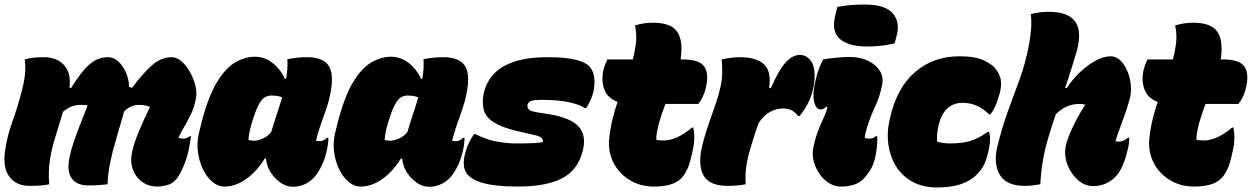

<svg xmlns="http://www.w3.org/2000/svg" viewBox="-20 -812 5517 846"><path d="M89 -550Q106 -555 123.5 -557.5Q141 -560 176 -560Q207 -560 234.5 -546.5Q262 -533 277 -503.5Q292 -474 286 -426L293 -424Q339 -498 375 -529Q411 -560 456 -560Q481 -560 501.5 -541Q522 -522 535 -492.5Q548 -463 549 -429L562 -425Q611 -491 651 -525.5Q691 -560 736 -560Q760 -560 781 -541Q802 -522 817.5 -494Q833 -466 840.5 -436Q848 -406 844 -383Q837 -339 818 -302Q799 -265 779 -231Q772 -218 766 -205Q776 -201 790 -201Q798 -201 804.5 -204.5Q811 -208 816 -212H822Q819 -192 814.5 -167.5Q810 -143 805 -126Q792 -83 778.5 -57Q765 -31 751 -16Q737 -2 715 4Q693 10 675 10Q635 10 606.5 -10.5Q578 -31 565.5 -65.5Q553 -100 562 -142Q570 -180 590 -228.5Q610 -277 641 -341Q617 -350 592 -350Q556 -350 527 -321Q508 -254 492 -200Q476 -146 466 -98Q456 -50 454 0Q438 2 418 3.5Q398 5 370 5Q318 5 296 -26Q274 -57 286 -118Q292 -148 305 -186.5Q318 -225 334.5 -267Q351 -309 366 -347Q363 -349 353 -349.5Q343 -350 333 -350Q316 -350 296.5 -343Q277 -336 258 -320Q240 -260 224 -209Q208 -158 200 -108Q192 -58 197 0Q183 3 162.5 5Q142 7 110 7Q52 7 22 -32.5Q-8 -72 2 -146Q11 -211 35 -277.5Q59 -344 77 -415Q88 -459 90.5 -490Q93 -521 89 -550Z M1103 -562Q1146 -562 1181 -534.5Q1216 -507 1235 -465H1241Q1249 -515 1246 -551Q1264 -555 1286 -557.5Q1308 -560 1333 -560Q1410 -560 1432.5 -515Q1455 -470 1428 -366Q1419 -333 1402.5 -289Q1386 -245 1372 -192Q1382 -190 1389 -190Q1406 -190 1421 -205H1427Q1427 -194 1424.5 -174Q1422 -154 1416 -133Q1407 -99 1391.5 -70.5Q1376 -42 1360 -26Q1339 -6 1316.5 2.5Q1294 11 1270 11Q1243 11 1217 -6.5Q1191 -24 1173 -52Q1155 -80 1152 -113H1146Q1112 -57 1065 -23.5Q1018 10 969 10Q940 10 915 -11.5Q890 -33 873.5 -68Q857 -103 852 -143.5Q847 -184 856 -223L865 -260Q895 -381 933.5 -446Q972 -511 1015.5 -536.5Q1059 -562 1103 -562ZM1075 -196Q1084 -192 1100 -192Q1116 -192 1138 -201.5Q1160 -211 1175 -230Q1187 -271 1200 -309.5Q1213 -348 1223 -383Q1206 -391 1174 -391Q1160 -391 1146 -382.5Q1132 -374 1118.5 -348Q1105 -322 1089 -268L1087 -261Q1076 -223 1075 -196Z M1703 -562Q1746 -562 1781 -534.5Q1816 -507 1835 -465H1841Q1849 -515 1846 -551Q1864 -555 1886 -557.5Q1908 -560 1933 -560Q2010 -560 2032.5 -515Q2055 -470 2028 -366Q2019 -333 2002.5 -289Q1986 -245 1972 -192Q1982 -190 1989 -190Q2006 -190 2021 -205H2027Q2027 -194 2024.5 -174Q2022 -154 2016 -133Q2007 -99 1991.5 -70.5Q1976 -42 1960 -26Q1939 -6 1916.5 2.5Q1894 11 1870 11Q1843 11 1817 -6.5Q1791 -24 1773 -52Q1755 -80 1752 -113H1746Q1712 -57 1665 -23.5Q1618 10 1569 10Q1540 10 1515 -11.5Q1490 -33 1473.5 -68Q1457 -103 1452 -143.5Q1447 -184 1456 -223L1465 -260Q1495 -381 1533.5 -446Q1572 -511 1615.5 -536.5Q1659 -562 1703 -562ZM1675 -196Q1684 -192 1700 -192Q1716 -192 1738 -201.5Q1760 -211 1775 -230Q1787 -271 1800 -309.5Q1813 -348 1823 -383Q1806 -391 1774 -391Q1760 -391 1746 -382.5Q1732 -374 1718.5 -348Q1705 -322 1689 -268L1687 -261Q1676 -223 1675 -196Z M2256 -180Q2307 -180 2333 -181.5Q2359 -183 2372 -186Q2374 -197 2366 -204.5Q2358 -212 2331 -218L2261 -234Q2193 -250 2157.5 -272Q2122 -294 2112.5 -325.5Q2103 -357 2111 -399Q2121 -446 2152 -482Q2183 -518 2242.5 -539Q2302 -560 2395 -560Q2475 -560 2519.5 -548Q2564 -536 2580 -516Q2597 -495 2599 -463Q2601 -431 2593 -401Q2583 -366 2563 -336H2557Q2533 -352 2485 -362Q2437 -372 2368 -372Q2329 -372 2317.5 -366Q2306 -360 2304 -349Q2303 -338 2310 -330Q2317 -322 2347 -317L2398 -309Q2492 -294 2528.5 -255.5Q2565 -217 2548 -148Q2527 -63 2457 -26.5Q2387 10 2261 10Q2167 10 2112.5 -4.5Q2058 -19 2037 -47Q2024 -65 2023.5 -89Q2023 -113 2030 -138Q2042 -184 2069 -221H2075Q2122 -197 2168 -188.5Q2214 -180 2256 -180Z M3035 -250Q3044 -204 3034 -157Q3026 -118 3017.5 -90Q3009 -62 2991 -37Q2958 10 2862 10Q2800 10 2753 -19.5Q2706 -49 2682.5 -96.5Q2659 -144 2664 -199Q2669 -247 2679 -287Q2689 -327 2701 -363Q2656 -380 2642 -420Q2628 -460 2640 -508Q2644 -522 2647.5 -531Q2651 -540 2656 -550H2768Q2776 -577 2779 -602Q2784 -628 2783.5 -653.5Q2783 -679 2778 -700Q2817 -712 2856 -712Q2937 -712 2964 -672Q2991 -632 2979 -550H2990Q3061 -550 3083 -519Q3105 -488 3090 -425Q3086 -406 3076.5 -386Q3067 -366 3057 -354H2912Q2904 -333 2897 -312.5Q2890 -292 2884 -271Q2877 -243 2874 -225.5Q2871 -208 2872 -196Q2877 -195 2884 -194Q2891 -193 2904 -193Q2962 -193 3029 -250Z M3266 0Q3244 4 3224 5.5Q3204 7 3188 7Q3111 7 3084 -32.5Q3057 -72 3069 -145Q3074 -174 3085 -210.5Q3096 -247 3109 -284.5Q3122 -322 3133.5 -355Q3145 -388 3150 -410Q3161 -451 3162 -486.5Q3163 -522 3160 -550Q3181 -555 3201.5 -557.5Q3222 -560 3241 -560Q3312 -560 3346 -529Q3380 -498 3369 -425L3376 -423Q3411 -503 3441.5 -536.5Q3472 -570 3504 -570Q3524 -570 3538 -559Q3552 -548 3559 -534Q3569 -513 3569.5 -481.5Q3570 -450 3562 -417Q3552 -378 3537 -351Q3522 -324 3503 -301H3497Q3484 -317 3469 -325.5Q3454 -334 3430 -334Q3401 -334 3374 -319.5Q3347 -305 3323 -271Q3298 -201 3279.5 -133Q3261 -65 3266 0Z M3607 -550Q3634 -555 3667 -558Q3700 -561 3724 -561Q3771 -561 3805.5 -544Q3840 -527 3857 -499.5Q3874 -472 3867 -439Q3857 -387 3837 -344.5Q3817 -302 3803 -259Q3792 -226 3790 -206Q3798 -201 3809 -201Q3828 -201 3839 -212H3845Q3847 -195 3844 -166.5Q3841 -138 3836 -117Q3828 -83 3813 -60Q3798 -37 3784 -23Q3751 10 3685 10Q3657 10 3632.5 -5.5Q3608 -21 3590.5 -46.5Q3573 -72 3565.5 -101.5Q3558 -131 3563 -158Q3572 -202 3584 -233.5Q3596 -265 3608 -290Q3620 -315 3626 -339L3621 -342Q3614 -335 3608.5 -332.5Q3603 -330 3595 -330Q3575 -330 3567 -365Q3559 -400 3575 -464Q3581 -490 3589.5 -511.5Q3598 -533 3607 -550ZM3670 -782Q3700 -787 3727 -789.5Q3754 -792 3791 -792Q3879 -792 3913 -754Q3947 -716 3931 -655L3922 -621Q3893 -614 3863 -610.5Q3833 -607 3801 -607Q3719 -607 3680.5 -640.5Q3642 -674 3661 -747Z M4207 -564Q4276 -564 4314 -546.5Q4352 -529 4369 -506Q4385 -485 4389.5 -461.5Q4394 -438 4386 -404Q4379 -379 4370 -355Q4361 -331 4344 -308H4338Q4310 -336 4281 -347.5Q4252 -359 4222 -359Q4180 -359 4154 -334Q4128 -309 4117 -266L4115 -258Q4111 -239 4109.5 -221.5Q4108 -204 4109 -188Q4123 -184 4136 -182Q4149 -180 4165 -180Q4219 -180 4255.5 -191Q4292 -202 4332 -231H4338Q4344 -211 4342 -187.5Q4340 -164 4335 -144Q4326 -107 4315.5 -85.5Q4305 -64 4282 -41Q4256 -15 4213.5 -0.5Q4171 14 4110 14Q4046 14 4000 -11.5Q3954 -37 3928 -79.5Q3902 -122 3894.5 -174Q3887 -226 3899 -280L3901 -289Q3931 -425 4012 -494.5Q4093 -564 4207 -564Z M4874 -564Q4897 -564 4915.5 -546.5Q4934 -529 4946.5 -501Q4959 -473 4962.5 -440Q4966 -407 4958 -377Q4949 -344 4937 -309.5Q4925 -275 4915 -249Q4909 -233 4903.5 -217Q4898 -201 4895 -190Q4901 -188 4911 -188Q4921 -188 4932 -193Q4943 -198 4950 -205H4956Q4956 -200 4954.5 -183Q4953 -166 4948 -149Q4937 -103 4923.5 -75.5Q4910 -48 4893 -31Q4876 -14 4851.5 -3Q4827 8 4796 8Q4760 8 4729.5 -19Q4699 -46 4683.5 -86.5Q4668 -127 4676 -169Q4681 -192 4694 -223.5Q4707 -255 4725 -288.5Q4743 -322 4762 -351Q4752 -354 4737 -354Q4676 -354 4632 -308Q4614 -255 4599.5 -207Q4585 -159 4576 -109Q4567 -59 4564 0Q4548 3 4530.5 5Q4513 7 4496 7Q4414 7 4385.5 -41.5Q4357 -90 4374 -163Q4395 -251 4421.5 -323Q4448 -395 4473.5 -465Q4499 -535 4514 -615Q4529 -696 4522 -750Q4542 -755 4561 -757.5Q4580 -760 4601 -760Q4687 -760 4718 -716.5Q4749 -673 4723 -582Q4710 -537 4697.5 -498Q4685 -459 4673 -424H4680Q4707 -464 4740.5 -495.5Q4774 -527 4809 -545.5Q4844 -564 4874 -564Z M5415 -250Q5424 -204 5414 -157Q5406 -118 5397.5 -90Q5389 -62 5371 -37Q5338 10 5242 10Q5180 10 5133 -19.5Q5086 -49 5062.5 -96.5Q5039 -144 5044 -199Q5049 -247 5059 -287Q5069 -327 5081 -363Q5036 -380 5022 -420Q5008 -460 5020 -508Q5024 -522 5027.5 -531Q5031 -540 5036 -550H5148Q5156 -577 5159 -602Q5164 -628 5163.5 -653.5Q5163 -679 5158 -700Q5197 -712 5236 -712Q5317 -712 5344 -672Q5371 -632 5359 -550H5370Q5441 -550 5463 -519Q5485 -488 5470 -425Q5466 -406 5456.5 -386Q5447 -366 5437 -354H5292Q5284 -333 5277 -312.5Q5270 -292 5264 -271Q5257 -243 5254 -225.5Q5251 -208 5252 -196Q5257 -195 5264 -194Q5271 -193 5284 -193Q5342 -193 5409 -250Z"/></svg>

Font: Recursive Sn Csl St XBk
Style: Italic
Weight: 1000
Italic angle: -15°
Version: Version 1.085;hotconv 1.1.0;makeotfexe 2.6.0; ttfautohint (v